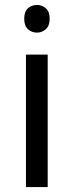

<svg xmlns="http://www.w3.org/2000/svg" viewBox="-20 -757 298 777"><path d="M173 -536V0H85V-536ZM130 -737Q150 -737 165.5 -723.5Q181 -710 181 -681Q181 -653 165.5 -639Q150 -625 130 -625Q108 -625 93 -639Q78 -653 78 -681Q78 -710 93 -723.5Q108 -737 130 -737Z"/></svg>

Font: utamil25
Style: Book
Weight: 400
Designer: Jelle Bosma - Monotype Design Team
Foundry: Monotype Imaging Inc.
Version: Version 2.003